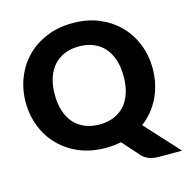

<svg xmlns="http://www.w3.org/2000/svg" viewBox="-123 -853 1074 1106"><g transform="rotate(-15 413.5 -299.5)"><path d="M202.1 -364.3Q202.1 -308.6 215.8 -267.1Q230 -223.6 256.3 -193.4Q281.7 -164.6 320.8 -147.9Q358.9 -131.8 408.2 -131.8Q456.5 -131.8 494.6 -147.9Q533.7 -164.6 559.1 -193.4Q585 -222.7 599.1 -267.1Q612.8 -308.6 612.8 -364.3Q612.8 -419.4 599.1 -461.9Q584.5 -505.9 559.1 -535.2Q533.2 -564.9 494.6 -581.1Q456.5 -597.2 408.2 -597.2Q358.9 -597.2 320.8 -581.1Q282.2 -564.9 256.3 -535.2Q230 -504.9 215.8 -461.9Q202.1 -419.4 202.1 -364.3ZM642.6 -64.9 827.1 136.7H688Q658.2 136.7 634.3 128.4Q610.4 121.1 589.8 100.1L499.5 -1.5Q458 7.8 408.2 7.8Q321.8 7.8 252.9 -20.5Q183.1 -49.3 133.3 -99.6Q83.5 -149.4 56.6 -217.3Q28.8 -285.6 28.8 -364.3Q28.8 -443.4 56.6 -511.7Q83.5 -579.6 133.3 -629.4Q182.1 -678.7 252.9 -708Q321.8 -736.3 408.2 -736.3Q494.1 -736.3 563 -708Q633.3 -678.2 682.1 -628.9Q731 -579.6 758.8 -511.2Q786.1 -442.4 786.1 -364.3Q786.1 -317.9 776.4 -274.4Q766.6 -231 748.5 -192.9Q728.5 -153.3 703.6 -122.6Q675.8 -89.4 642.6 -64.9Z"/></g></svg>

Font: Lato-ExtraBold
Style: Regular
Weight: 500
Designer: Lukasz Dziedzic with Adam Twardoch and Botio Nikoltchev
Foundry: tyPoland Lukasz Dziedzic
Version: ""